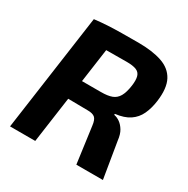

<svg xmlns="http://www.w3.org/2000/svg" viewBox="-159 -841 962 983"><g transform="rotate(30 322.0 -350.0)"><path d="M382 -700Q466 -700 522 -681Q578 -662 602.5 -616Q627 -570 616 -489Q610 -444 593.5 -408.5Q577 -373 545 -351.5Q513 -330 461 -324L460 -318Q478 -315 495 -303Q512 -291 525 -269.5Q538 -248 542 -212L577 0H420L391 -214Q387 -248 373.5 -259Q360 -270 332 -270Q262 -271 215.5 -271.5Q169 -272 138 -272.5Q107 -273 82 -274L95 -385H343Q383 -385 407 -394Q431 -403 444.5 -426.5Q458 -450 464 -492Q469 -528 463 -548.5Q457 -569 437 -577Q417 -585 380 -585Q284 -585 218.5 -584Q153 -583 130 -581L125 -690Q167 -695 204 -697Q241 -699 283 -699.5Q325 -700 382 -700ZM274 -690 177 0H28L125 -690Z"/></g></svg>

Font: Exo 2
Style: Bold Italic
Weight: 700
Italic angle: -8°
Designer: Natanael Gama
Foundry: Natanael Gama
Version: Version 2.010